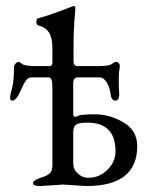

<svg xmlns="http://www.w3.org/2000/svg" viewBox="-20 -622 511 645"><path d="M270 3 192 -2 115 3Q91 3 91 -6.5Q91 -16 114 -24Q115 -24 117 -25Q149 -34 154 -51L156 -63V-330Q156 -362 144 -362H86Q74 -362 66 -350Q58 -338 50.5 -320Q43 -302 35.5 -293Q28 -284 21 -284Q14 -284 14 -293.5Q14 -303 20.5 -326Q27 -349 27 -396Q27 -403 32.5 -408.5Q38 -414 42 -414Q46 -414 54.5 -407Q63 -400 100 -400H147Q156 -400 156 -412V-463Q156 -526 110 -536Q102 -538 102 -548.5Q102 -559 109 -561Q134 -567 180 -584Q226 -601 226 -601.5Q226 -602 227 -602Q233 -602 233 -595Q233 -592 232 -576Q227 -530 227 -459V-417Q227 -400 240 -400H310Q347 -400 355.5 -407Q364 -414 370 -414Q376 -414 380 -408.5Q384 -403 381.5 -391.5Q379 -380 379 -357Q379 -334 380 -316Q383 -284 368 -284Q354 -284 351.5 -306Q349 -328 338.5 -345Q328 -362 315 -362H241Q228 -362 226 -345V-237Q226 -233 229.5 -230.5Q233 -228 242.5 -233Q252 -238 300 -238Q348 -238 394.5 -211Q441 -184 441 -131Q441 3 270 3ZM273 -210Q246 -210 236 -203.5Q226 -197 226 -177V-73Q226 -53 241.5 -39Q257 -25 273 -25H280Q307 -25 331 -43Q368 -72 368 -114Q368 -210 273 -210Z"/></svg>

Font: EB Garamond
Style: Regular
Weight: 400
Version: Version 0.012